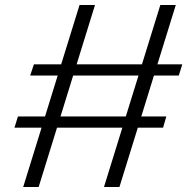

<svg xmlns="http://www.w3.org/2000/svg" viewBox="-20 -735 766 770"><path d="M361 -715 135 15H73L299 -715ZM685 -715 459 15H397L623 -715ZM711 -477 697 -432H101L116 -477ZM647 -268 634 -223H38L52 -268Z"/></svg>

Font: Pathway Extreme 28pt Light
Style: Italic
Weight: 300
Italic angle: -8°
Designer: Eduardo Rodriguez Tunni
Foundry: Eduardo Rodriguez Tunni
Version: Version 1.001;gftools[0.9.26]